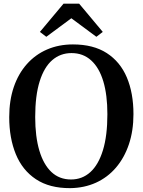

<svg xmlns="http://www.w3.org/2000/svg" viewBox="-20 -988 758 1020"><path d="M353 11.5Q243 12 171 -35.8Q99 -83.5 64 -169Q29 -254.5 29 -365.5Q29 -454.5 53.2 -525.5Q77.5 -596.5 122.5 -647.2Q167.5 -698 229.8 -725Q292 -752 367.5 -752Q476 -752 547.2 -706Q618.5 -660 653.8 -576.8Q689 -493.5 689 -381.5Q689 -293.5 664.8 -221.5Q640.5 -149.5 596 -97.5Q551.5 -45.5 489.8 -17.5Q428 10.5 353 11.5ZM357.5 -34.5Q416.5 -34.5 459.8 -73.5Q503 -112.5 526.8 -189.8Q550.5 -267 550.5 -381.5Q550.5 -483.5 528.8 -556Q507 -628.5 464.2 -667.2Q421.5 -706 360 -706Q301 -706 257.8 -668.8Q214.5 -631.5 190.8 -556Q167 -480.5 167 -366Q167 -262.5 189 -188.2Q211 -114 253.2 -74.2Q295.5 -34.5 357.5 -34.5ZM226 -792.5 192 -818.5 317.5 -968.5H400.5L526 -818.5L492 -792.5L359 -891Z"/></svg>

Font: Merriweather 60pt SemiBold
Style: Regular
Weight: 600
Version: Version 2.100